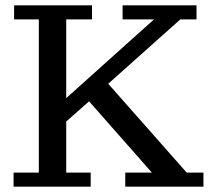

<svg xmlns="http://www.w3.org/2000/svg" viewBox="-20 -702 815 722"><path d="M31 0V-53H126V-629H33V-682H326V-629H229V-333L559 -629H441V-682H719V-629H658L387 -387L682 -53H745V0H451V-53H551L315 -321L229 -245V-53H321V0Z"/></svg>

Font: Montagu Slab 16pt
Style: Regular
Weight: 400
Designer: Florian Karsten
Foundry: Florian Karsten
Version: Version 1.000; ttfautohint (v1.8.3)